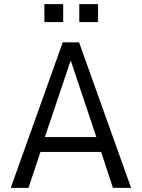

<svg xmlns="http://www.w3.org/2000/svg" viewBox="-20 -910 687 930"><path d="M32 0 284 -705H363L615 0H527L461 -201L497 -174H150L185 -201L118 0ZM321 -613 192 -230 176 -246H471L452 -230L324 -613ZM364 -803V-890H455V-803ZM195 -803V-890H286V-803Z"/></svg>

Font: Nunito Sans 7pt Condensed
Style: Regular
Weight: 400
Width: 3
Designer: Vernon Adams
Foundry: Vernon Adams
Version: Version 3.101;gftools[0.9.27]